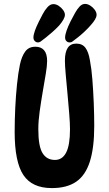

<svg xmlns="http://www.w3.org/2000/svg" viewBox="-20 -954 557 982"><path d="M245 8Q144 8 99.5 -59Q55 -126 55 -279Q55 -339 58 -402Q61 -465 67 -523Q73 -581 82 -624Q91 -666 109 -690.5Q127 -715 161 -715Q190 -715 205.5 -697Q221 -679 221 -642Q221 -617 214 -575.5Q207 -534 198.5 -484.5Q190 -435 183 -385Q176 -335 176 -293Q176 -206 197.5 -171Q219 -136 261 -136Q299 -136 318.5 -174Q338 -212 338 -293Q338 -324 334 -373.5Q330 -423 325 -476.5Q320 -530 316 -575Q312 -620 312 -644Q312 -731 370 -731Q401 -731 417 -709.5Q433 -688 440 -645Q448 -604 452.5 -546.5Q457 -489 459.5 -427Q462 -365 462 -310Q462 -198 439.5 -127.5Q417 -57 369.5 -24.5Q322 8 245 8ZM336 -737Q327 -737 320 -743.5Q313 -750 313 -762Q313 -776 320.5 -797.5Q328 -819 341 -845Q353 -868 364 -888Q375 -908 387.5 -921Q400 -934 415 -934Q428 -934 441.5 -925.5Q455 -917 464.5 -904Q474 -891 474 -878Q474 -858 443 -824Q429 -808 412 -792Q395 -776 378.5 -763Q362 -750 351 -742Q347 -739 343.5 -738Q340 -737 336 -737ZM174 -737Q165 -737 158 -744Q151 -751 151 -762Q151 -776 158.5 -797Q166 -818 179 -844Q187 -860 198 -881Q209 -902 223 -917.5Q237 -933 253 -933Q267 -933 280.5 -924Q294 -915 303 -902.5Q312 -890 312 -878Q312 -858 282 -823Q267 -807 249 -791Q231 -775 214.5 -762Q198 -749 187 -741Q184 -739 180.5 -738Q177 -737 174 -737Z"/></svg>

Font: DynaPuff Condensed
Style: Regular
Weight: 400
Width: 3
Designer: Toshi Omagari, Jennifer Daniel
Foundry: Google Fonts
Version: Version 2.000